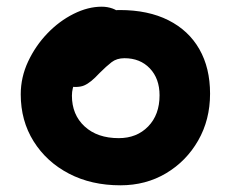

<svg xmlns="http://www.w3.org/2000/svg" viewBox="-20 -542 690 574"><path d="M340 12Q253 12 186 -23Q119 -58 80.5 -119.5Q42 -181 42 -260Q42 -311 64 -358Q86 -405 121.5 -442Q157 -479 200 -500.5Q243 -522 284 -522Q301 -522 316.5 -516.5Q332 -511 341 -499.5Q350 -488 350 -468Q350 -432 335.5 -405Q321 -378 276 -363Q254 -353 235.5 -337Q217 -321 206 -300Q195 -279 195 -256Q195 -199 233 -164Q271 -129 335 -129Q389 -129 423 -164Q457 -199 457 -257Q457 -307 428 -337.5Q399 -368 352 -368Q329 -368 313.5 -356Q298 -344 278 -324Q264 -309 253 -300Q242 -291 231.5 -286.5Q221 -282 205 -282Q187 -282 173.5 -296Q160 -310 160 -349Q160 -377 175.5 -406Q191 -435 216.5 -459Q242 -483 274 -497.5Q306 -512 338 -512Q423 -512 483.5 -481.5Q544 -451 576 -395Q608 -339 608 -262Q608 -184 572.5 -122Q537 -60 476.5 -24Q416 12 340 12Z"/></svg>

Font: Shantell Sans Light
Style: Bold
Weight: 700
Version: Version 1.011;[c5ecc13dd]